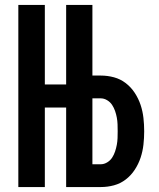

<svg xmlns="http://www.w3.org/2000/svg" viewBox="-20 -755 640 775"><path d="M54 0V-735H161V-414H247V-735H353V-450H387Q414 -450 440 -443Q466 -436 487.5 -419.5Q509 -403 524 -380Q539 -357 547.5 -331.5Q556 -306 559 -279Q562 -252 562 -225Q562 -198 559 -171Q556 -144 547.5 -118.5Q539 -93 524 -70Q509 -47 487.5 -30.5Q466 -14 440 -7Q414 0 387 0H247V-321H161V0ZM387 -92Q400 -92 412.5 -99.5Q425 -107 432.5 -118.5Q440 -130 444.5 -143.5Q449 -157 451.5 -170.5Q454 -184 454.5 -197.5Q455 -211 455 -225Q455 -239 454.5 -253Q454 -267 451.5 -280.5Q449 -294 444.5 -307Q440 -320 432.5 -331.5Q425 -343 412.5 -350.5Q400 -358 387 -358H353V-92Z"/></svg>

Font: Iosevka Custom SmBdEx
Style: Regular
Weight: 600
Width: 7
Monospace: yes
Designer: Belleve Invis
Foundry: Belleve Invis
Version: Version 11.2.4; ttfautohint (v1.8.4)